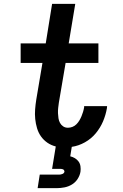

<svg xmlns="http://www.w3.org/2000/svg" viewBox="-20 -755 640 995"><path d="M175 220 186 150H286Q295 150 303.5 146.5Q312 143 314 135Q314 131 312 127.5Q310 124 306.5 122.5Q303 121 299 120.5Q295 120 291 120H250L269 4Q269 4 269 4Q269 4 269 4Q245 -2 225.5 -15.5Q206 -29 192.5 -48Q179 -67 172 -90.5Q165 -114 162.5 -138.5Q160 -163 162 -188.5Q164 -214 168 -239L200 -429H87V-530H217L250 -735H370L336 -530H490V-429H320L285 -223Q283 -209 281.5 -195.5Q280 -182 280.5 -168.5Q281 -155 283 -142Q285 -129 291 -118Q297 -107 307.5 -100Q318 -93 332 -93Q344 -93 355.5 -97.5Q367 -102 376 -111Q385 -120 391.5 -131Q398 -142 402.5 -153Q407 -164 410.5 -175.5Q414 -187 416 -199Q416 -201 416 -202Q416 -203 416 -205H535Q535 -202 534.5 -199.5Q534 -197 534 -194Q528 -159 514 -126Q500 -93 476.5 -64.5Q453 -36 420 -17.5Q387 1 352 6L344 55Q357 58 368.5 65Q380 72 387.5 82.5Q395 93 397 107Q399 121 397 135Q394 154 382.5 172Q371 190 353 201Q335 212 314.5 216Q294 220 275 220Z"/></svg>

Font: Iosevka Slab Extended Oblique
Style: Bold
Weight: 700
Width: 7
Italic angle: -9°
Monospace: yes
Designer: Belleve Invis
Foundry: Belleve Invis
Version: Version 11.1.1; ttfautohint (v1.8.3)